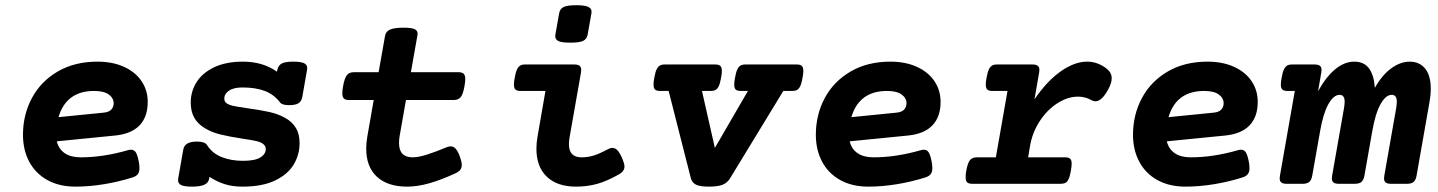

<svg xmlns="http://www.w3.org/2000/svg" viewBox="-20 -695 5436 726"><path d="M475.6 -128.9Q486.8 -128.9 493.2 -119.4Q499.5 -109.9 504.4 -85.9Q507.3 -70.8 507.3 -59.6Q507.3 -44.4 501 -36.4Q494.6 -28.3 480.5 -23.9Q427.7 -7.3 372.3 1.7Q316.9 10.7 265.6 10.7Q203.6 10.7 158.7 -14.4Q113.8 -39.6 90.3 -84Q66.9 -128.4 66.9 -185.1Q66.9 -261.2 100.6 -324.2Q134.3 -387.2 198.2 -424.6Q262.2 -461.9 348.6 -461.9Q405.3 -461.9 448.2 -442.6Q491.2 -423.3 514.9 -388.7Q538.6 -354 538.6 -309.6Q538.6 -253.9 508.1 -221.4Q477.5 -189 416 -182.6L194.8 -160.6Q202.1 -130.9 225.1 -115.5Q248 -100.1 285.2 -100.1Q370.1 -100.1 463.4 -127Q469.2 -128.9 475.6 -128.9ZM201.2 -252 371.6 -269Q392.1 -271 400.9 -280.8Q409.7 -290.5 409.7 -304.7Q409.7 -324.2 391.4 -337.6Q373 -351.1 335.9 -351.1Q230.5 -351.1 201.2 -252Z M1141.6 -437.5Q1141.6 -433.6 1141.1 -431.2L1123 -328.1Q1120.1 -311.5 1108.4 -304.4Q1096.7 -297.4 1072.8 -297.4Q1046.4 -297.4 1039.1 -307.6Q1015.6 -338.4 980.7 -351.3Q945.8 -364.3 897 -364.3Q863.3 -364.3 845.7 -352.1Q828.1 -339.8 828.1 -322.3Q828.1 -311 836.7 -304.7Q845.2 -298.3 862.8 -294.4Q873.5 -292 913.1 -286.1Q962.9 -279.3 997.6 -271.7Q1032.2 -264.2 1059.6 -248.5Q1085 -233.9 1098.9 -211.2Q1112.8 -188.5 1112.8 -153.8Q1112.8 -110.8 1091.1 -73.7Q1069.3 -36.6 1021 -12.9Q972.7 10.7 896.5 10.7Q859.9 10.7 830.1 1.5Q800.3 -7.8 772 -26.4L771 -20Q768.6 -3.9 752.9 3.4Q737.3 10.7 706.1 10.7Q678.2 10.7 665.8 5.1Q653.3 -0.5 653.3 -13.7Q653.3 -17.6 653.8 -20L672.9 -128.9Q675.8 -145 688.5 -152.3Q701.2 -159.7 725.1 -159.7Q754.9 -159.7 763.2 -146Q782.7 -115.2 818.1 -101.1Q853.5 -86.9 898.9 -86.9Q943.8 -86.9 964.4 -99.6Q984.9 -112.3 984.9 -131.3Q984.9 -153.3 949.2 -161.6Q937 -164.6 898.4 -170.4Q847.7 -178.2 814.5 -186.3Q781.2 -194.3 754.4 -210.4Q729 -225.6 715.1 -249Q701.2 -272.5 701.2 -307.6Q701.2 -348.6 722.9 -383.8Q744.6 -418.9 789.3 -440.4Q834 -461.9 898.4 -461.9Q974.1 -461.9 1027.3 -423.8L1028.8 -431.2Q1032.2 -447.8 1045.2 -454.8Q1058.1 -461.9 1088.9 -461.9Q1116.7 -461.9 1129.2 -456.3Q1141.6 -450.7 1141.6 -437.5Z M1559.1 -567.4Q1559.1 -565.4 1558.1 -559.6L1533.7 -421.9H1714.8Q1727.5 -421.9 1733.4 -416Q1739.3 -410.2 1739.3 -395.5Q1739.3 -385.3 1736.3 -369.1Q1731 -338.9 1722.2 -327.9Q1713.4 -316.9 1696.3 -316.9H1515.1L1491.2 -181.2Q1488.8 -168.9 1488.8 -154.3Q1488.8 -100.1 1540 -100.1Q1562.5 -100.1 1594.5 -110.4Q1626.5 -120.6 1668.9 -138.2Q1676.3 -141.6 1684.1 -141.6Q1694.8 -141.6 1703.1 -132.6Q1711.4 -123.5 1719.2 -102.1Q1726.1 -82.5 1726.1 -71.3Q1726.1 -60.1 1720.2 -52.7Q1714.4 -45.4 1702.6 -40Q1650.4 -15.6 1604.7 -2.4Q1559.1 10.7 1519.5 10.7Q1445.8 10.7 1405.3 -26.6Q1364.7 -64 1364.7 -133.3Q1364.7 -154.8 1369.1 -179.7L1393.1 -316.9H1298.8Q1286.1 -316.9 1280.3 -322.5Q1274.4 -328.1 1274.4 -342.8Q1274.4 -353 1277.3 -369.1Q1282.7 -399.4 1291.5 -410.6Q1300.3 -421.9 1317.4 -421.9H1411.6L1436 -559.6Q1439 -576.2 1455.1 -583.3Q1471.2 -590.3 1505.9 -590.3Q1535.6 -590.3 1547.4 -585Q1559.1 -579.6 1559.1 -567.4Z M2216.8 -650.9Q2216.8 -647 2216.3 -644.5L2202.1 -564.5Q2199.2 -547.4 2185.1 -540.5Q2170.9 -533.7 2136.7 -533.7Q2105.5 -533.7 2092.5 -539.3Q2079.6 -544.9 2079.6 -558.1Q2079.6 -562 2080.1 -564.5L2094.2 -644.5Q2097.2 -661.6 2111.1 -668.5Q2125 -675.3 2159.2 -675.3Q2189.9 -675.3 2203.4 -669.4Q2216.8 -663.6 2216.8 -650.9ZM2177.7 -430.7Q2177.7 -428.2 2176.8 -420.4L2133.8 -176.3Q2131.3 -160.6 2131.3 -150.4Q2131.3 -124.5 2143.3 -112.3Q2155.3 -100.1 2178.7 -100.1Q2202.6 -100.1 2224.9 -106.9Q2247.1 -113.8 2277.8 -130.4Q2287.6 -135.7 2295.4 -135.7Q2306.2 -135.7 2314.5 -127Q2322.8 -118.2 2331.1 -99.6Q2341.3 -76.7 2341.3 -65.4Q2341.3 -47.9 2321.3 -36.1Q2275.4 -10.3 2238.3 0.2Q2201.2 10.7 2158.2 10.7Q2086.9 10.7 2047.6 -26.9Q2008.3 -64.5 2008.3 -132.8Q2008.3 -154.8 2012.7 -179.7L2042.5 -351.1H1948.2Q1935.1 -351.1 1929.2 -356.2Q1923.3 -361.3 1923.3 -375.5Q1923.3 -385.7 1926.3 -400.9Q1929.7 -421.4 1934.8 -432.1Q1939.9 -442.9 1947 -447Q1954.1 -451.2 1965.8 -451.2H2151.4Q2165 -451.2 2171.4 -446.3Q2177.7 -441.4 2177.7 -430.7Z M3017.6 -426.3Q3017.6 -416.5 3014.6 -400.9Q3011.2 -380.4 3006.1 -369.6Q3001 -358.9 2993.9 -355Q2986.8 -351.1 2975.1 -351.1H2941.9L2740.7 -21Q2730.5 -3.9 2712.6 3.4Q2694.8 10.7 2660.6 10.7Q2626.5 10.7 2611.6 3.2Q2596.7 -4.4 2592.3 -21L2508.3 -351.1H2476.1Q2462.9 -351.1 2457 -356.2Q2451.2 -361.3 2451.2 -375.5Q2451.2 -385.7 2454.1 -400.9Q2457.5 -421.4 2462.6 -432.1Q2467.8 -442.9 2474.9 -447Q2481.9 -451.2 2493.7 -451.2H2684.6Q2697.8 -451.2 2703.6 -445.8Q2709.5 -440.4 2709.5 -426.3Q2709.5 -416.5 2706.5 -400.9Q2703.1 -380.4 2698 -369.6Q2692.9 -358.9 2685.8 -355Q2678.7 -351.1 2667 -351.1H2634.3L2683.1 -135.7L2808.1 -351.1H2781.2Q2768.1 -351.1 2762.2 -356.2Q2756.3 -361.3 2756.3 -375.5Q2756.3 -385.7 2759.3 -400.9Q2762.7 -421.4 2767.8 -432.1Q2772.9 -442.9 2780 -447Q2787.1 -451.2 2798.8 -451.2H2992.7Q3005.9 -451.2 3011.7 -445.8Q3017.6 -440.4 3017.6 -426.3Z M3473.6 -128.9Q3484.9 -128.9 3491.2 -119.4Q3497.6 -109.9 3502.4 -85.9Q3505.4 -70.8 3505.4 -59.6Q3505.4 -44.4 3499 -36.4Q3492.7 -28.3 3478.5 -23.9Q3425.8 -7.3 3370.4 1.7Q3314.9 10.7 3263.7 10.7Q3201.7 10.7 3156.7 -14.4Q3111.8 -39.6 3088.4 -84Q3064.9 -128.4 3064.9 -185.1Q3064.9 -261.2 3098.6 -324.2Q3132.3 -387.2 3196.3 -424.6Q3260.3 -461.9 3346.7 -461.9Q3403.3 -461.9 3446.3 -442.6Q3489.3 -423.3 3512.9 -388.7Q3536.6 -354 3536.6 -309.6Q3536.6 -253.9 3506.1 -221.4Q3475.6 -189 3414.1 -182.6L3192.9 -160.6Q3200.2 -130.9 3223.1 -115.5Q3246.1 -100.1 3283.2 -100.1Q3368.2 -100.1 3461.4 -127Q3467.3 -128.9 3473.6 -128.9ZM3199.2 -252 3369.6 -269Q3390.1 -271 3398.9 -280.8Q3407.7 -290.5 3407.7 -304.7Q3407.7 -324.2 3389.4 -337.6Q3371.1 -351.1 3334 -351.1Q3228.5 -351.1 3199.2 -252Z M4165.5 -434.6Q4183.6 -419.9 4183.6 -398.9Q4183.6 -380.4 4169.9 -356Q4146 -312 4122.1 -312Q4114.7 -312 4107.9 -315.9Q4084 -329.6 4056.2 -329.6Q4017.6 -329.6 3978.8 -304.9Q3939.9 -280.3 3911.6 -237.1Q3883.3 -193.8 3874.5 -141.6L3867.7 -100.1H4007.8Q4020.5 -100.1 4026.4 -95Q4032.2 -89.8 4032.2 -75.7Q4032.2 -65.9 4029.3 -49.8Q4025.9 -29.3 4021 -18.6Q4016.1 -7.8 4009 -3.9Q4002 0 3990.2 0H3656.2Q3643.1 0 3637.2 -5.4Q3631.3 -10.7 3631.3 -24.9Q3631.3 -37.1 3633.8 -49.8Q3639.2 -79.6 3647.9 -89.8Q3656.7 -100.1 3673.8 -100.1H3745.6L3789.6 -351.1H3732.4Q3719.2 -351.1 3713.4 -356.2Q3707.5 -361.3 3707.5 -375.5Q3707.5 -385.7 3710.4 -400.9Q3713.9 -421.4 3719 -432.1Q3724.1 -442.9 3731.2 -447Q3738.3 -451.2 3750 -451.2H3883.8Q3897.5 -451.2 3903.8 -446.3Q3910.2 -441.4 3910.2 -430.7Q3910.2 -428.2 3909.2 -420.4L3891.6 -319.3Q3939 -388.7 3991 -425.3Q4043 -461.9 4090.8 -461.9Q4131.3 -461.9 4165.5 -434.6Z M4672.9 -128.9Q4684.1 -128.9 4690.4 -119.4Q4696.8 -109.9 4701.7 -85.9Q4704.6 -70.8 4704.6 -59.6Q4704.6 -44.4 4698.2 -36.4Q4691.9 -28.3 4677.7 -23.9Q4625 -7.3 4569.6 1.7Q4514.2 10.7 4462.9 10.7Q4400.9 10.7 4356 -14.4Q4311 -39.6 4287.6 -84Q4264.2 -128.4 4264.2 -185.1Q4264.2 -261.2 4297.9 -324.2Q4331.5 -387.2 4395.5 -424.6Q4459.5 -461.9 4545.9 -461.9Q4602.5 -461.9 4645.5 -442.6Q4688.5 -423.3 4712.2 -388.7Q4735.8 -354 4735.8 -309.6Q4735.8 -253.9 4705.3 -221.4Q4674.8 -189 4613.3 -182.6L4392.1 -160.6Q4399.4 -130.9 4422.4 -115.5Q4445.3 -100.1 4482.4 -100.1Q4567.4 -100.1 4660.6 -127Q4666.5 -128.9 4672.9 -128.9ZM4398.4 -252 4568.8 -269Q4589.4 -271 4598.1 -280.8Q4606.9 -290.5 4606.9 -304.7Q4606.9 -324.2 4588.6 -337.6Q4570.3 -351.1 4533.2 -351.1Q4427.7 -351.1 4398.4 -252Z M5390.1 -359.4Q5390.1 -335.4 5385.3 -309.1L5336.4 -30.8Q5333.5 -14.2 5325.2 -7.1Q5316.9 0 5300.3 0H5239.7Q5226.1 0 5219.7 -4.9Q5213.4 -9.8 5213.4 -20.5Q5213.4 -22.9 5214.4 -30.8L5259.3 -286.1Q5261.7 -301.8 5261.7 -310.1Q5261.7 -336.4 5242.7 -336.4Q5219.7 -336.4 5200 -300.8Q5180.2 -265.1 5168.5 -196.8L5139.2 -30.8Q5136.2 -14.2 5127.9 -7.1Q5119.6 0 5103 0H5042.5Q5028.8 0 5022.5 -4.9Q5016.1 -9.8 5016.1 -20.5Q5016.1 -22.9 5017.1 -30.8L5062 -286.1Q5064.5 -301.8 5064.5 -310.1Q5064.5 -336.4 5045.4 -336.4Q5022.5 -336.4 5002.7 -300.8Q4982.9 -265.1 4971.2 -196.8L4941.9 -30.8Q4939 -14.2 4930.7 -7.1Q4922.4 0 4905.8 0H4845.2Q4831.5 0 4825.2 -4.9Q4818.8 -9.8 4818.8 -20.5Q4818.8 -22.9 4819.8 -30.8L4876 -351.1H4848.1Q4835 -351.1 4829.1 -356.2Q4823.2 -361.3 4823.2 -375.5Q4823.2 -385.7 4826.2 -400.9Q4829.6 -421.4 4834.7 -432.1Q4839.8 -442.9 4846.9 -447Q4854 -451.2 4865.7 -451.2H4950.7Q4964.4 -451.2 4970.7 -446.3Q4977.1 -441.4 4977.1 -430.7Q4977.1 -428.2 4976.1 -420.4L4963.9 -350.1Q4994.6 -405.3 5029.3 -433.6Q5064 -461.9 5100.6 -461.9Q5137.7 -461.9 5156.5 -436.5Q5175.3 -411.1 5178.7 -362.8Q5205.6 -411.1 5240.5 -436.5Q5275.4 -461.9 5310.5 -461.9Q5347.2 -461.9 5368.7 -435.8Q5390.1 -409.7 5390.1 -359.4Z"/></svg>

Font: Courier Prime
Style: Bold Italic
Weight: 700
Italic angle: -10°
Designer: Alan Dague-Greene
Foundry: Quote-Unquote Apps
Version: Version 3.018